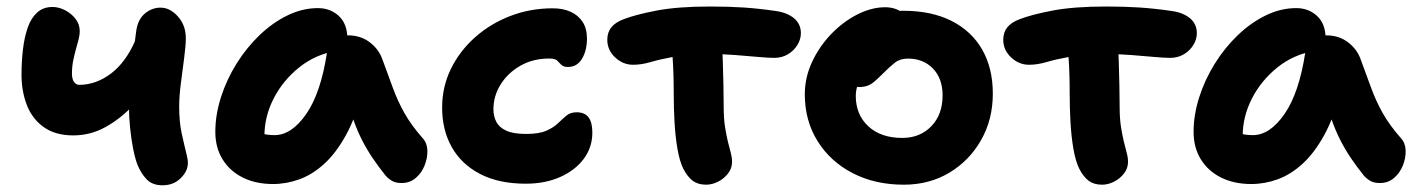

<svg xmlns="http://www.w3.org/2000/svg" viewBox="-20 -544 4264 578"><path d="M200.8 -136.4Q146.8 -136.4 112 -161.1Q77.2 -185.8 61 -227.4Q44.8 -269 44.8 -318.4Q44.8 -359.2 49.2 -396.1Q53.6 -433 63.7 -461.6Q73.8 -490.2 92.2 -506.6Q110.6 -523 138 -523Q157 -523 176 -513.2Q195 -503.4 207.5 -487.1Q220 -470.8 220 -450.8Q220 -438.2 216.3 -424.2Q212.6 -410.2 208.3 -394.8Q204 -379.4 200.3 -361.3Q196.6 -343.2 196.6 -321Q196.6 -312.8 198.9 -305.5Q201.2 -298.2 206.5 -293.4Q211.8 -288.6 218.6 -288.6Q244.2 -288.6 268.4 -297.4Q292.6 -306.2 314.5 -322.9Q336.4 -339.6 354.6 -364.3Q372.8 -389 386.6 -420.6L453 -316.4Q419 -266.2 379.9 -225.6Q340.8 -185 296.1 -160.7Q251.4 -136.4 200.8 -136.4ZM469.4 13.8Q439 13.8 422 -3.7Q405 -21.2 394.6 -46.2Q387 -65.2 381.1 -94.7Q375.2 -124.2 371.7 -158.6Q368.2 -193 368.2 -224Q368.2 -247.8 370.7 -279.5Q373.2 -311.2 376.7 -343.9Q380.2 -376.6 384.1 -404.6Q388 -432.6 389.8 -448.6Q394.4 -485 415.8 -503Q437.2 -521 463.4 -521Q491.8 -521 515.6 -494.4Q539.4 -467.8 539.4 -429Q539.4 -407 534.4 -369.5Q529.4 -332 524.4 -292.5Q519.4 -253 519.4 -224Q519.4 -177 526.9 -142.7Q534.4 -108.4 540.8 -83Q543.2 -73.4 544.4 -66.4Q545.6 -59.4 545.6 -53.2Q545.6 -28.8 523.9 -7.5Q502.2 13.8 469.4 13.8Z M801.8 10Q750 10 710.9 -9.5Q671.8 -29 650 -64.4Q628.2 -99.8 628.2 -147Q628.2 -198 645.1 -251.1Q662 -304.2 692 -352.3Q722 -400.4 761.4 -438.2Q800.8 -476 845.8 -497.8Q890.8 -519.6 937.2 -519.6Q974.4 -519.6 1000 -495.9Q1025.6 -472.2 1025.6 -428Q1025.6 -412.2 1016.6 -403Q1007.6 -393.8 994 -391Q930 -380.6 880.9 -341.3Q831.8 -302 803.9 -247.6Q776 -193.2 776 -134.2Q776 -116.6 778.7 -102.1Q781.4 -87.6 789.4 -65.6L721 -168.2Q745.4 -149.8 763.6 -143.5Q781.8 -137.2 806.6 -137.2Q857.8 -137.2 901.9 -200.8Q946 -264.4 964.6 -387Q968.4 -411.2 986.3 -424.4Q1004.2 -437.6 1027.2 -437.6Q1065.6 -437.6 1093 -416.8Q1120.4 -396 1131.2 -365.2Q1148.4 -318.6 1162.7 -279.4Q1177 -240.2 1197.4 -203.8Q1217.8 -167.4 1252.6 -127.8Q1266 -113.2 1266.6 -90.8Q1267.2 -68.4 1258.2 -45.8Q1249.2 -23.2 1231.5 -8.1Q1213.8 7 1188.8 7Q1171 7 1159.8 0.3Q1148.6 -6.4 1140.6 -15.6Q1119.2 -42.4 1102.2 -67.5Q1085.2 -92.6 1070.5 -121.1Q1055.8 -149.6 1043.2 -185.4Q1030.6 -221.2 1018.2 -267.6L1071.4 -272.2Q1051.6 -192.2 1021.8 -137.9Q992 -83.6 956.3 -51Q920.6 -18.4 881.3 -4.2Q842 10 801.8 10Z M1563 9Q1481.6 9 1425.3 -20.3Q1369 -49.6 1340 -101.1Q1311 -152.6 1311 -220Q1311 -282.8 1337.5 -336.8Q1364 -390.8 1410.3 -431.9Q1456.6 -473 1516.5 -496Q1576.4 -519 1644 -519Q1674.6 -519 1697.7 -508.6Q1720.8 -498.2 1733.9 -478.1Q1747 -458 1747 -428Q1747 -392 1732.1 -367.2Q1717.2 -342.4 1689.8 -342.4Q1675.8 -342.4 1669.7 -349Q1663.6 -355.6 1657.2 -361.7Q1650.8 -367.8 1633 -367.8Q1584.8 -367.8 1546.9 -346.3Q1509 -324.8 1487.2 -289.9Q1465.4 -255 1465.4 -215Q1465.4 -194.2 1474.1 -177.3Q1482.8 -160.4 1504.1 -150.6Q1525.4 -140.8 1563.8 -140.8Q1603.2 -140.8 1625.2 -150.7Q1647.2 -160.6 1660.3 -173.4Q1673.4 -186.2 1685.4 -196.1Q1697.4 -206 1716 -206Q1739.8 -206 1751.5 -191Q1763.2 -176 1763.2 -145Q1763.2 -100.6 1737.5 -66Q1711.8 -31.4 1666.5 -11.2Q1621.2 9 1563 9Z M1886 -349Q1855.4 -349 1831.8 -371.2Q1808.2 -393.4 1808.2 -424.2Q1808.2 -446.6 1820.4 -461.7Q1832.6 -476.8 1856.6 -485.8Q1891.4 -499.6 1955.6 -512Q2019.8 -524.4 2118 -524.4Q2174.2 -524.4 2219.1 -521.4Q2264 -518.4 2314.8 -511Q2349.8 -506.2 2370.4 -489Q2391 -471.8 2391 -444Q2391 -425.6 2380.4 -408.4Q2369.8 -391.2 2351.8 -380.5Q2333.8 -369.8 2311 -369.8Q2293.8 -369.8 2262.3 -372.6Q2230.8 -375.4 2193.9 -378.3Q2157 -381.2 2121 -381.2Q2053 -381.2 2010 -373.4Q1967 -365.6 1939 -357.3Q1911 -349 1886 -349ZM2105.6 12Q2081.4 12 2065.7 0.4Q2050 -11.2 2037.2 -35.6Q2025.8 -58.8 2019.4 -96Q2013 -133.2 2010.6 -176.3Q2008.2 -219.4 2008.2 -260.4Q2008.2 -324.6 2004.9 -369.3Q2001.6 -414 2001.6 -442L2152.8 -450.2Q2152.6 -443 2153.7 -418.2Q2154.8 -393.4 2155.9 -359Q2157 -324.6 2157.8 -288.3Q2158.6 -252 2158.6 -222Q2158.6 -187.8 2162.6 -162.2Q2166.6 -136.6 2171.2 -117.8Q2175.8 -99 2179.8 -84.4Q2183.8 -69.8 2183.8 -56.6Q2183.8 -37.2 2171.6 -21.6Q2159.4 -6 2141.6 3Q2123.8 12 2105.6 12Z M2700.8 12Q2614.2 12 2546.9 -22.8Q2479.6 -57.6 2441.2 -119.2Q2402.8 -180.8 2402.8 -260Q2402.8 -310.8 2424.8 -357.8Q2446.8 -404.8 2482.6 -441.9Q2518.4 -479 2561.2 -500.6Q2604 -522.2 2644.8 -522.2Q2662.4 -522.2 2677.5 -516.6Q2692.6 -511 2702 -499.3Q2711.4 -487.6 2711.4 -467.6Q2711.4 -432.4 2696.6 -405.2Q2681.8 -378 2637 -362.6Q2614.8 -353.2 2596.6 -337.1Q2578.4 -321 2567.3 -299.8Q2556.2 -278.6 2556.2 -255.8Q2556.2 -198.8 2594 -163.8Q2631.8 -128.8 2696.2 -128.8Q2749.6 -128.8 2783.6 -163.9Q2817.6 -199 2817.6 -256.8Q2817.6 -307.4 2788.7 -337.5Q2759.8 -367.6 2713.2 -367.6Q2689.6 -367.6 2674.3 -355.6Q2659 -343.6 2639 -323.6Q2624.6 -309.2 2614 -299.9Q2603.4 -290.6 2592.5 -286.3Q2581.6 -282 2566.2 -282Q2548.4 -282 2534.7 -295.8Q2521 -309.6 2521 -348.6Q2521 -377.4 2536.6 -406.4Q2552.2 -435.4 2577.8 -459Q2603.4 -482.6 2635 -497.1Q2666.6 -511.6 2698.8 -511.6Q2784 -511.6 2844.4 -481.1Q2904.8 -450.6 2936.8 -394.7Q2968.8 -338.8 2968.8 -262Q2968.8 -184.2 2933.4 -122.1Q2898 -60 2837.7 -24Q2777.4 12 2700.8 12Z M3078 -349Q3047.4 -349 3023.8 -371.2Q3000.2 -393.4 3000.2 -424.2Q3000.2 -446.6 3012.4 -461.7Q3024.6 -476.8 3048.6 -485.8Q3083.4 -499.6 3147.6 -512Q3211.8 -524.4 3310 -524.4Q3366.2 -524.4 3411.1 -521.4Q3456 -518.4 3506.8 -511Q3541.8 -506.2 3562.4 -489Q3583 -471.8 3583 -444Q3583 -425.6 3572.4 -408.4Q3561.8 -391.2 3543.8 -380.5Q3525.8 -369.8 3503 -369.8Q3485.8 -369.8 3454.3 -372.6Q3422.8 -375.4 3385.9 -378.3Q3349 -381.2 3313 -381.2Q3245 -381.2 3202 -373.4Q3159 -365.6 3131 -357.3Q3103 -349 3078 -349ZM3297.6 12Q3273.4 12 3257.7 0.4Q3242 -11.2 3229.2 -35.6Q3217.8 -58.8 3211.4 -96Q3205 -133.2 3202.6 -176.3Q3200.2 -219.4 3200.2 -260.4Q3200.2 -324.6 3196.9 -369.3Q3193.6 -414 3193.6 -442L3344.8 -450.2Q3344.6 -443 3345.7 -418.2Q3346.8 -393.4 3347.9 -359Q3349 -324.6 3349.8 -288.3Q3350.6 -252 3350.6 -222Q3350.6 -187.8 3354.6 -162.2Q3358.6 -136.6 3363.2 -117.8Q3367.8 -99 3371.8 -84.4Q3375.8 -69.8 3375.8 -56.6Q3375.8 -37.2 3363.6 -21.6Q3351.4 -6 3333.6 3Q3315.8 12 3297.6 12Z M3746.8 10Q3695 10 3655.9 -9.5Q3616.8 -29 3595 -64.4Q3573.2 -99.8 3573.2 -147Q3573.2 -198 3590.1 -251.1Q3607 -304.2 3637 -352.3Q3667 -400.4 3706.4 -438.2Q3745.8 -476 3790.8 -497.8Q3835.8 -519.6 3882.2 -519.6Q3919.4 -519.6 3945 -495.9Q3970.6 -472.2 3970.6 -428Q3970.6 -412.2 3961.6 -403Q3952.6 -393.8 3939 -391Q3875 -380.6 3825.9 -341.3Q3776.8 -302 3748.9 -247.6Q3721 -193.2 3721 -134.2Q3721 -116.6 3723.7 -102.1Q3726.4 -87.6 3734.4 -65.6L3666 -168.2Q3690.4 -149.8 3708.6 -143.5Q3726.8 -137.2 3751.6 -137.2Q3802.8 -137.2 3846.9 -200.8Q3891 -264.4 3909.6 -387Q3913.4 -411.2 3931.3 -424.4Q3949.2 -437.6 3972.2 -437.6Q4010.6 -437.6 4038 -416.8Q4065.4 -396 4076.2 -365.2Q4093.4 -318.6 4107.7 -279.4Q4122 -240.2 4142.4 -203.8Q4162.8 -167.4 4197.6 -127.8Q4211 -113.2 4211.6 -90.8Q4212.2 -68.4 4203.2 -45.8Q4194.2 -23.2 4176.5 -8.1Q4158.8 7 4133.8 7Q4116 7 4104.8 0.3Q4093.6 -6.4 4085.6 -15.6Q4064.2 -42.4 4047.2 -67.5Q4030.2 -92.6 4015.5 -121.1Q4000.8 -149.6 3988.2 -185.4Q3975.6 -221.2 3963.2 -267.6L4016.4 -272.2Q3996.6 -192.2 3966.8 -137.9Q3937 -83.6 3901.3 -51Q3865.6 -18.4 3826.3 -4.2Q3787 10 3746.8 10Z"/></svg>

Font: Shantell Sans Light
Style: Regular
Weight: 300
Designer: Stephen Nixon, Anya Danilova, Shantell Martin
Foundry: Arrow Type
Version: Version 1.011;[c5ecc13dd]